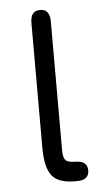

<svg xmlns="http://www.w3.org/2000/svg" viewBox="-48 -661 384 694"><g transform="rotate(-5 143.5 -314.0)"><path d="M203.1 0H196.3Q134.8 0 111.8 -30.3Q88.9 -60.5 88.9 -129.9V-584Q88.9 -627.9 124 -627.9Q159.2 -627.9 159.2 -584V-115.2Q159.2 -88.9 168 -79.6Q176.8 -70.3 203.1 -70.3Q247.1 -70.3 247.1 -35.2Q247.1 0 203.1 0Z"/></g></svg>

Font: Jura
Style: DemiBold
Weight: 600
Version: Version 2.5